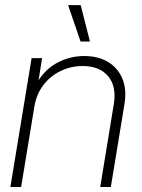

<svg xmlns="http://www.w3.org/2000/svg" viewBox="-20 -748 570 768"><path d="M117.7 -322.8 64.5 0H21.5L106.4 -515.6H148.4L134.3 -427.2Q167 -476.6 215.3 -500.2Q263.7 -523.9 316.9 -523.9Q372.6 -523.9 412.1 -500.2Q451.7 -476.6 469.7 -432.9Q487.8 -389.2 477.5 -329.1L423.3 0H380.9L435.1 -330.6Q446.8 -402.3 412.6 -443.1Q378.4 -483.9 310.5 -483.9Q263.7 -483.9 222.7 -464.1Q181.6 -444.3 153.8 -408.2Q126 -372.1 117.7 -322.8ZM302.2 -582 252.4 -727.5H302.7L339.8 -582Z"/></svg>

Font: Inter Display ExtraLight
Style: Italic
Weight: 200
Italic angle: -9.39999°
Designer: Rasmus Andersson
Foundry: rsms
Version: Version 4.000;git-a52131595